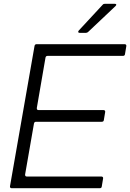

<svg xmlns="http://www.w3.org/2000/svg" viewBox="-20 -997 689 1017"><path d="M519 -9Q518 0 508 0H42Q37 0 34.5 -3Q32 -6 33 -11L163 -754Q165 -763 174 -763H640Q645 -763 647.5 -760Q650 -757 649 -752L642 -710Q641 -701 631 -701H232Q223 -701 221 -692L175 -425V-423Q175 -414 184 -414H528Q533 -414 535.5 -411Q538 -408 537 -403L530 -361Q529 -352 519 -352H171Q162 -352 160 -343L113 -73V-71Q113 -62 122 -62H517Q522 -62 524.5 -59Q527 -56 526 -51ZM402 -823Q396 -823 394.5 -826.5Q393 -830 397 -835L524 -972Q528 -977 536 -977H587Q594 -977 595.5 -973.5Q597 -970 592 -965L447 -828Q442 -823 435 -823Z"/></svg>

Font: Open Sauce Two Light Italic
Style: Regular
Weight: 300
Italic angle: -10°
Designer: Alfredo Marco Pradil
Foundry: Creative Sauce Fz LLC
Version: Version 1.477